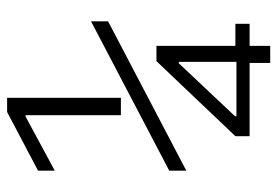

<svg xmlns="http://www.w3.org/2000/svg" viewBox="-140 -635 780 540"><g transform="rotate(-90 250.0 -365.0)"><path d="M196 -415V-683H192L40 -601V-648L205 -735H245V-415ZM343 5V-53H137V-93L348 -315H391V-93H453V-53H391V5ZM193 -90H346V-252H342L193 -94ZM40 -231V-279L460 -499V-451Z"/></g></svg>

Font: M PLUS 1 Code Light
Style: Regular
Weight: 300
Designer: Coji Morishita
Foundry: UNDERFOREST DESIGN
Version: Version 1.002